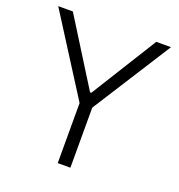

<svg xmlns="http://www.w3.org/2000/svg" viewBox="-132 -837 880 946"><g transform="rotate(20 308.5 -364.0)"><path d="M12.7 -727.5H89.4L305.2 -382.3H312L526.9 -727.5H604L341.3 -314.9V0H274.9V-314.9Z"/></g></svg>

Font: Inter Tight Light
Style: Regular
Weight: 300
Designer: Rasmus Andersson
Foundry: rsms
Version: Version 3.004